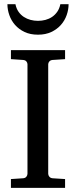

<svg xmlns="http://www.w3.org/2000/svg" viewBox="-20 -915 370 935"><path d="M33.2 0V-43L92.8 -46.9Q103.5 -47.9 108.6 -54.7Q113.8 -61.5 113.8 -68.8V-602.1Q113.8 -609.4 108.6 -615.7Q103.5 -622.1 92.8 -623L33.2 -627V-670.9H296.9V-627L235.8 -623Q225.6 -622.1 220.2 -615.7Q214.8 -609.4 214.8 -602.1V-68.8Q214.8 -61.5 220.2 -54.7Q225.6 -47.9 235.8 -46.9L296.9 -43V0ZM314 -894.5Q314 -868.2 304.7 -841.6Q295.4 -814.9 276.6 -793.7Q257.8 -772.5 230 -759.3Q202.1 -746.1 165 -746.1Q127.4 -746.1 99.6 -759.3Q71.8 -772.5 53.2 -793.7Q34.7 -814.9 25.4 -841.6Q16.1 -868.2 16.1 -894.5H55.2Q59.6 -873 70.3 -857.7Q81.1 -842.3 96.2 -832.5Q111.3 -822.8 128.9 -818.1Q146.5 -813.5 165 -813.5Q183.6 -813.5 201.2 -818.1Q218.8 -822.8 233.4 -832.5Q248 -842.3 258.8 -857.7Q269.5 -873 273.9 -894.5Z"/></svg>

Font: Charis SIL Phon
Style: Regular
Weight: 400
Foundry: SIL International
Version: Version 5.000